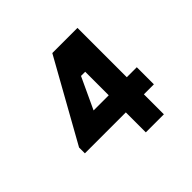

<svg xmlns="http://www.w3.org/2000/svg" viewBox="-87 -344 421 421"><g transform="rotate(-45 123.5 -134.0)"><path d="M144 -188V-115H97L131 -188ZM200 -268H122L17 -80V-62H144V0H200V-62H231V-115H200Z"/></g></svg>

Font: Hussar Tani
Style: Dwa
Weight: 700
Foundry: Cannot Into Space Fonts
Version: Version 0.92